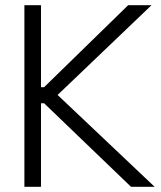

<svg xmlns="http://www.w3.org/2000/svg" viewBox="-20 -720 620 740"><path d="M74 0V-700H138V-384H150L474 -700H564L202 -354L576 0H485L150 -322H138V0Z"/></svg>

Font: Space Grotesk Frontify Light
Style: Regular
Weight: 300
Designer: Florian Karsten
Version: Version 2.000